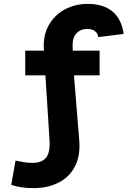

<svg xmlns="http://www.w3.org/2000/svg" viewBox="-20 -770 657 989"><path d="M110 -509H207L206 -515Q201 -587 231 -640Q261 -693 314 -721.5Q367 -750 433 -750Q511 -750 558.5 -711.5Q606 -673 617 -595L486 -579Q484 -599 468.5 -610Q453 -621 430 -621Q395 -621 373.5 -598Q352 -575 354 -528L355 -509H493V-382H361L388 -50Q395 32 366 87.5Q337 143 281 171Q225 199 153 199Q85 199 38 182L60 57Q77 61 100 65Q123 69 148 69Q195 69 217 42.5Q239 16 235 -49L214 -382H110Z"/></svg>

Font: Livvic
Style: Bold
Weight: 700
Designer: Jacques Le Bailly, Baron von Fonthausen
Version: Version 1.001; ttfautohint (v1.8.2)